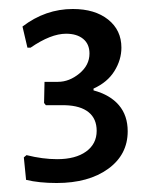

<svg xmlns="http://www.w3.org/2000/svg" viewBox="-20 -726 348 427"><path d="M250 -620Q250 -593 234.5 -568Q219 -543 188 -529V-525Q225 -515 244.5 -492Q264 -469 264 -434Q264 -382 220.5 -350.5Q177 -319 106 -319Q67 -319 38 -326L33 -376L39 -381Q75 -372 107 -372Q148 -372 171.5 -389Q195 -406 195 -435Q195 -462 177 -476.5Q159 -491 125 -492H82L78 -497L79 -544H109Q134 -544 156.5 -562.5Q179 -581 179 -607Q179 -628 165 -639.5Q151 -651 127 -651Q93 -651 48 -620H41L30 -667Q81 -706 142 -706Q191 -706 220.5 -682.5Q250 -659 250 -620Z"/></svg>

Font: Alegreya Sans
Style: Regular
Weight: 400
Designer: Juan Pablo del Peral
Foundry: Huerta Tipografica
Version: Version 2.008; ttfautohint (v1.6)